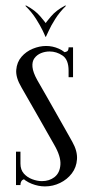

<svg xmlns="http://www.w3.org/2000/svg" viewBox="-20 -665 333 690"><path d="M213.8 -644.9 217.6 -644.5Q194.1 -621.6 178.6 -596.9Q163 -572.2 155.1 -554.4Q147.1 -536.6 145.1 -533H143.1L142.5 -579.9Q144.5 -583.5 163.1 -605.8Q181.8 -628 213.8 -644.9ZM74.5 -644.9Q106.5 -628 125.1 -605.8Q143.8 -583.5 145.8 -579.9L145.1 -533H143.1Q142.1 -536.6 133.7 -554.4Q125.2 -572.2 109.7 -596.9Q94.1 -621.6 70.6 -644.5ZM242.5 -403H226.5V-411.1Q226.5 -450.8 204.7 -465.4Q182.9 -480 158.4 -480Q141.9 -480 127.3 -474Q112.8 -468 103.8 -455.9Q94.9 -443.8 96.7 -424.3Q98.5 -404.9 113.8 -377.4Q130.6 -348.4 148.9 -316.2Q167.2 -284.1 184.8 -252.9Q202.4 -221.6 216.9 -196.2Q231.5 -170.8 240.1 -154.9Q258.6 -122 256.7 -92.8Q254.8 -63.6 238.1 -41.8Q221.5 -20 195.9 -7.6Q170.4 4.9 141.6 4.9Q118 4.9 94.1 -4.5Q70.1 -13.9 53.8 -32.2Q37.5 -50.5 37.5 -77.1V-92H53.5V-77.1Q53.5 -54.9 65.8 -41.1Q78.1 -27.4 96 -20.8Q113.9 -14.1 130.8 -14.1Q157.5 -14.1 176.3 -28.9Q195.1 -43.8 197.1 -73.3Q199.1 -102.9 174.6 -145.1Q164.5 -162.4 150.6 -187.2Q136.8 -212.1 120.2 -240.8Q103.6 -269.4 87.6 -297.7Q71.5 -326 57.2 -350.8Q36.1 -386.4 38.4 -413.9Q40.6 -441.5 57.2 -460.8Q73.8 -480 97.9 -489.9Q122.1 -499.8 145.9 -499.8Q169.1 -499.8 191.2 -490.1Q213.2 -480.5 227.9 -460.9Q242.5 -441.2 242.5 -410.8ZM226.5 -387.5V-446.6L205.9 -477Q214.4 -477 220.4 -480.1Q226.5 -483.2 226.5 -495H242.5V-387.5ZM53.5 -120V-47.1L71.9 -21.2Q61.9 -21.2 57.7 -15.1Q53.5 -9 53.5 0H37.5V-120Z"/></svg>

Font: Emberly Black
Style: Regular
Weight: 900
Designer: Rajesh Rajput
Foundry: Rajesh Rajput
Version: Version 1.000